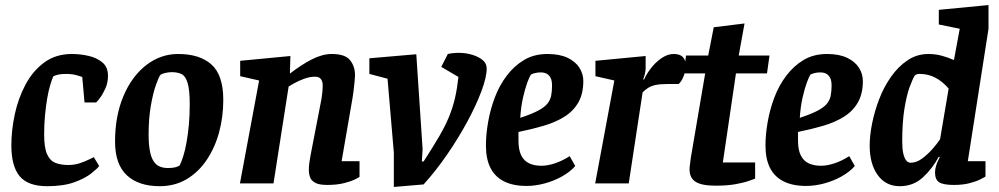

<svg xmlns="http://www.w3.org/2000/svg" viewBox="-20 -727 3958 761"><path d="M167 11Q91 11 58 -28.5Q25 -68 25 -151Q25 -210 38.5 -273.5Q52 -337 81 -391.5Q110 -446 155.5 -479.5Q201 -513 265 -513Q298 -513 331 -505.5Q364 -498 386 -479.5Q408 -461 408 -427Q408 -399 397.5 -376Q387 -353 376 -338.5Q365 -324 361 -321H315L306 -422Q303 -423 285 -428.5Q267 -434 241 -434Q225 -434 212 -431.5Q199 -429 191 -424Q185 -410 178.5 -388Q172 -366 167 -336.5Q162 -307 158.5 -271Q155 -235 155 -194Q155 -142 166.5 -116Q178 -90 199.5 -81.5Q221 -73 251 -73Q275 -73 296 -80Q317 -87 332 -94.5Q347 -102 352 -104L373 -69Q366 -59 341.5 -39.5Q317 -20 274 -4.5Q231 11 167 11Z M613 11Q529 11 482.5 -32.5Q436 -76 436 -166Q436 -267 469 -345.5Q502 -424 559 -468.5Q616 -513 686 -513Q772 -513 818.5 -471Q865 -429 865 -331Q865 -264 848.5 -203Q832 -142 799.5 -93.5Q767 -45 720 -17Q673 11 613 11ZM645 -61Q662 -61 673 -63.5Q684 -66 692 -71Q700 -87 707 -110Q714 -133 719.5 -163.5Q725 -194 728.5 -231.5Q732 -269 732 -314Q732 -371 723.5 -398.5Q715 -426 699.5 -433.5Q684 -441 660 -441Q648 -441 633.5 -437.5Q619 -434 615 -429Q610 -423 598.5 -391.5Q587 -360 578 -309Q569 -258 569 -193Q569 -149 576 -119.5Q583 -90 599.5 -75.5Q616 -61 645 -61Z M1277 6Q1244 6 1228.5 -3Q1213 -12 1208.5 -25.5Q1204 -39 1204 -52Q1204 -68 1206.5 -84.5Q1209 -101 1211 -112L1254 -334Q1256 -347 1257.5 -360.5Q1259 -374 1259 -390Q1259 -404 1252 -413.5Q1245 -423 1229 -423Q1208 -423 1186 -415Q1164 -407 1147 -397.5Q1130 -388 1124 -384L1064 0H931L1007 -408L932 -425V-486L1131 -505L1129 -436H1130Q1152 -453 1173.5 -467Q1195 -481 1215.5 -491.5Q1236 -502 1256 -507.5Q1276 -513 1295 -513Q1348 -513 1367.5 -488.5Q1387 -464 1387 -430Q1387 -419 1385 -400Q1383 -381 1381 -364Q1379 -347 1377 -337L1334 -88H1405V-26Q1403 -24 1387 -16Q1371 -8 1343 -1Q1315 6 1277 6Z M1541 14V-122L1516 -415L1444 -434V-496L1630 -512L1655 -136L1652 -87H1659Q1696 -144 1721 -187Q1746 -230 1760.5 -266Q1775 -302 1783.5 -339Q1792 -376 1797 -422L1729 -462L1755 -513Q1777 -518 1803 -517.5Q1829 -517 1853 -509.5Q1877 -502 1893 -489Q1909 -476 1909 -455Q1909 -421 1888 -365Q1867 -309 1831.5 -243.5Q1796 -178 1751.5 -113.5Q1707 -49 1659 4Z M2067 10Q2014 10 1978 -8Q1942 -26 1924 -61.5Q1906 -97 1906 -150Q1906 -193 1914.5 -242.5Q1923 -292 1941 -340Q1959 -388 1988.5 -427Q2018 -466 2057.5 -489.5Q2097 -513 2150 -513Q2198 -513 2229.5 -498Q2261 -483 2276.5 -458.5Q2292 -434 2292 -406Q2292 -355 2272 -320.5Q2252 -286 2216.5 -264Q2181 -242 2135 -228.5Q2089 -215 2035 -204V-169Q2035 -133 2046 -111Q2057 -89 2077.5 -79.5Q2098 -70 2126 -70Q2151 -70 2180.5 -80Q2210 -90 2238 -108L2260 -69Q2240 -46 2208 -28Q2176 -10 2139 0Q2102 10 2067 10ZM2042 -260Q2085 -274 2111 -287.5Q2137 -301 2149 -315.5Q2161 -330 2164.5 -347.5Q2168 -365 2168 -388Q2168 -407 2162.5 -418Q2157 -429 2147.5 -434.5Q2138 -440 2123 -440Q2110 -440 2099 -437Q2088 -434 2084 -431Q2078 -422 2069.5 -398.5Q2061 -375 2053 -340Q2045 -305 2042 -260Z M2339 0 2415 -408 2340 -425V-486L2539 -505V-457Q2539 -446 2536 -434Q2533 -422 2529 -412H2533Q2542 -433 2560 -456.5Q2578 -480 2602 -496.5Q2626 -513 2650 -513Q2675 -513 2686.5 -501Q2698 -489 2698 -466Q2698 -447 2690 -426Q2682 -405 2670 -394H2625Q2596 -394 2578 -390Q2560 -386 2548.5 -378.5Q2537 -371 2527 -361L2472 0Z M2817 9Q2761 9 2737 -6.5Q2713 -22 2713 -56Q2713 -64 2715 -77.5Q2717 -91 2718 -101L2775 -436H2690L2699 -507H2787L2809 -619L2931 -634L2908 -507H3030L3020 -436H2897L2845 -83H2973V-19Q2970 -18 2949.5 -10.5Q2929 -3 2895.5 3Q2862 9 2817 9Z M3175 10Q3122 10 3086 -8Q3050 -26 3032 -61.5Q3014 -97 3014 -150Q3014 -193 3022.5 -242.5Q3031 -292 3049 -340Q3067 -388 3096.5 -427Q3126 -466 3165.5 -489.5Q3205 -513 3258 -513Q3306 -513 3337.5 -498Q3369 -483 3384.5 -458.5Q3400 -434 3400 -406Q3400 -355 3380 -320.5Q3360 -286 3324.5 -264Q3289 -242 3243 -228.5Q3197 -215 3143 -204V-169Q3143 -133 3154 -111Q3165 -89 3185.5 -79.5Q3206 -70 3234 -70Q3259 -70 3288.5 -80Q3318 -90 3346 -108L3368 -69Q3348 -46 3316 -28Q3284 -10 3247 0Q3210 10 3175 10ZM3150 -260Q3193 -274 3219 -287.5Q3245 -301 3257 -315.5Q3269 -330 3272.5 -347.5Q3276 -365 3276 -388Q3276 -407 3270.5 -418Q3265 -429 3255.5 -434.5Q3246 -440 3231 -440Q3218 -440 3207 -437Q3196 -434 3192 -431Q3186 -422 3177.5 -398.5Q3169 -375 3161 -340Q3153 -305 3150 -260Z M3546 11Q3491 11 3459 -33Q3427 -77 3427 -150Q3427 -189 3436.5 -237Q3446 -285 3464.5 -333.5Q3483 -382 3511.5 -422.5Q3540 -463 3577 -488Q3614 -513 3660 -513Q3689 -513 3715 -505.5Q3741 -498 3761 -489L3784 -613L3701 -630V-688L3898 -707V-613L3816 -88H3886V-27Q3883 -25 3866.5 -16.5Q3850 -8 3823 -1Q3796 6 3761 6Q3719 6 3702.5 -4.5Q3686 -15 3686 -44Q3686 -56 3690.5 -71Q3695 -86 3705 -104L3701 -106Q3676 -59 3638 -24Q3600 11 3546 11ZM3589 -82Q3612 -82 3634 -98Q3656 -114 3675 -135.5Q3694 -157 3706 -175L3740 -376Q3716 -404 3687.5 -419Q3659 -434 3625 -434Q3618 -434 3614 -432.5Q3610 -431 3606 -428Q3597 -414 3585 -381Q3573 -348 3564.5 -294.5Q3556 -241 3556 -166Q3556 -138 3560 -119.5Q3564 -101 3571.5 -91.5Q3579 -82 3589 -82Z"/></svg>

Font: Faustina Light
Style: Bold Italic
Weight: 700
Italic angle: -8°
Version: Version 1.200